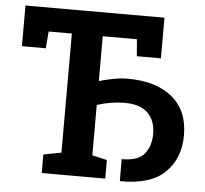

<svg xmlns="http://www.w3.org/2000/svg" viewBox="-51 -765 882 825"><g transform="rotate(5 389.5 -353.0)"><path d="M498 5.4 495.6 4.4 495.1 -89.4Q567.4 -89.4 594 -124Q620.6 -158.7 620.6 -209.5Q620.1 -267.6 586.7 -299.6Q553.2 -331.5 488.8 -331.5Q428.2 -331.5 368.2 -312V-94.7L432.1 -80.1V0H158.2V-80.1L234.9 -94.7V-608.4H134.8L128.9 -535.6H25.9V-710.9H625.5V-535.6H521.5L515.6 -608.4H368.2V-415Q399.4 -424.3 431.2 -430.2Q462.9 -436 491.7 -436Q612.8 -436 682.9 -378.9Q752.9 -321.8 752.9 -214.4Q752.9 -115.7 690.7 -54.4Q628.4 6.8 498 5.4Z"/></g></svg>

Font: Roboto Slab SemiBold
Style: Regular
Weight: 600
Designer: Google
Version: Version 2.001; ttfautohint (v1.8.3)